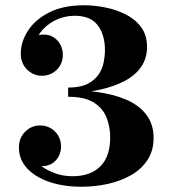

<svg xmlns="http://www.w3.org/2000/svg" viewBox="-20 -700 650 730"><path d="M290 10Q221 10 167 -8.5Q113 -27 82.5 -60.5Q52 -94 52 -139L137 -68Q162 -51 191.5 -40.5Q221 -30 256 -30Q324 -30 361.5 -67.5Q399 -105 399 -178Q399 -215 386 -250.5Q373 -286 338.5 -309Q304 -332 239 -332V-357Q317 -357 377.5 -345.5Q438 -334 479.5 -311.5Q521 -289 542.5 -255Q564 -221 564 -176Q564 -127 541 -92Q518 -57 479 -34.5Q440 -12 391 -1Q342 10 290 10ZM137 -68 52 -139Q52 -176 76 -199.5Q100 -223 132 -223Q166 -223 189 -200Q212 -177 212 -143Q212 -112 192 -90Q172 -68 137 -68ZM139 -412Q107 -412 83 -435.5Q59 -459 59 -496L127 -567Q158 -572 178 -561.5Q198 -551 208.5 -532Q219 -513 219 -492Q219 -458 196 -435Q173 -412 139 -412ZM239 -343V-367Q284 -367 311.5 -380.5Q339 -394 354 -415.5Q369 -437 374 -462Q379 -487 379 -509Q379 -568 351.5 -604Q324 -640 265 -640Q223 -640 186.5 -621Q150 -602 127 -567L59 -496Q59 -541 86.5 -583.5Q114 -626 167.5 -653Q221 -680 300 -680Q337 -680 378.5 -672Q420 -664 456.5 -646Q493 -628 516 -597.5Q539 -567 539 -521Q539 -479 517.5 -447Q496 -415 456.5 -393.5Q417 -372 362 -359.5Q307 -347 239 -343Z"/></svg>

Font: Brygada 1918
Style: Bold
Weight: 700
Designer: Mateusz Machalski | Borys Kosmynka | Przemek Hoffer
Foundry: NIEPODLEGLA 2018
Version: Version 3.006